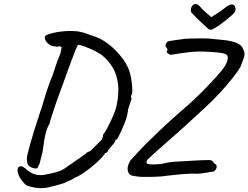

<svg xmlns="http://www.w3.org/2000/svg" viewBox="-20 -865 1276 986"><path d="M220 99Q201 102 181 101Q161 100 130 92Q114 87 107.5 80Q101 73 86 54Q76 38 72 23Q68 8 72.5 -2Q77 -12 90 -11Q94 -11 102.5 -5.5Q111 0 119 8Q135 22 156.5 29.5Q178 37 207 33Q221 30 240.5 26Q260 22 279 16Q298 10 309 2Q362 -34 392 -55.5Q422 -77 422 -77Q424 -81 429.5 -83.5Q435 -86 443 -89Q449 -95 462.5 -108Q476 -121 488.5 -134Q501 -147 504 -149Q506 -158 508 -163.5Q510 -169 510 -175Q518 -183 531.5 -208.5Q545 -234 559 -265.5Q573 -297 579 -323Q592 -388 586 -435Q580 -482 559.5 -517Q539 -552 507 -579Q496 -588 476.5 -598.5Q457 -609 436.5 -617.5Q416 -626 400.5 -631Q385 -636 382 -635Q378 -634 366 -604Q354 -574 337 -527Q320 -480 301 -427.5Q282 -375 265 -328Q259 -309 252 -288Q245 -267 240 -251.5Q235 -236 235 -231Q224 -214 215.5 -183.5Q207 -153 199 -88Q190 -54 186 -35Q182 -16 178 -17Q178 -17 177.5 -13.5Q177 -10 174 -7Q174 -1 164.5 0Q155 1 142.5 -4.5Q130 -10 122 -21Q119 -32 118 -45.5Q117 -59 125 -88Q130 -107 138 -135.5Q146 -164 155.5 -194.5Q165 -225 173.5 -250.5Q182 -276 186 -289Q193 -306 206 -353Q214 -379 222.5 -405Q231 -431 239 -451.5Q247 -472 250 -478Q255 -491 264.5 -521.5Q274 -552 290 -590L297 -623L286 -628Q274 -624 267.5 -625.5Q261 -627 259 -628Q253 -626 242.5 -631Q232 -636 223.5 -644.5Q215 -653 213 -659Q211 -663 210.5 -669.5Q210 -676 210 -676Q211 -682 226 -688Q241 -694 264.5 -698.5Q288 -703 315 -705Q342 -707 367 -705Q393 -703 421 -693.5Q449 -684 476 -674Q508 -662 544 -633Q580 -604 610 -564Q640 -524 650 -480Q653 -468 656 -446Q659 -424 659.5 -403.5Q660 -383 655 -377Q653 -373 652.5 -367.5Q652 -362 656 -360Q655 -357 649 -337.5Q643 -318 638 -304Q636 -278 625.5 -248Q615 -218 602.5 -191.5Q590 -165 580 -148Q576 -148 572.5 -146.5Q569 -145 573 -144Q573 -139 562 -125Q558 -122 549.5 -110.5Q541 -99 536 -95Q535 -88 530 -83.5Q525 -79 521 -79Q521 -79 519.5 -79Q518 -79 518 -75Q510 -63 492.5 -45.5Q475 -28 452.5 -9.5Q430 9 407 24.5Q384 40 364 48Q354 55 343 59.5Q332 64 322 69Q317 73 297.5 79Q278 85 256.5 90.5Q235 96 220 99ZM699 43Q678 41 660 37.5Q642 34 637 14Q633 -2 639.5 -20Q646 -38 656 -48Q673 -66 693 -88Q713 -110 741 -137.5Q769 -165 809 -203Q849 -241 907 -292Q947 -326 971 -348.5Q995 -371 1014 -390Q1033 -409 1056 -433Q1091 -469 1116.5 -500.5Q1142 -532 1147 -552Q1153 -572 1146.5 -580.5Q1140 -589 1120.5 -592.5Q1101 -596 1066 -598Q1004 -603 955 -597.5Q906 -592 862 -584Q855 -582 845.5 -588.5Q836 -595 836 -599Q840 -604 840 -610.5Q840 -617 832 -623Q828 -633 832 -640Q836 -647 840 -651Q848 -655 867.5 -657Q887 -659 910 -663Q925 -666 954.5 -667Q984 -668 1014.5 -668Q1045 -668 1063 -666Q1099 -663 1133.5 -659Q1168 -655 1194 -645Q1220 -635 1229 -613Q1240 -590 1233.5 -572Q1227 -554 1216 -524Q1204 -502 1175.5 -465.5Q1147 -429 1110.5 -389.5Q1074 -350 1036 -315Q980 -263 935.5 -222.5Q891 -182 847 -144Q819 -120 792.5 -96Q766 -72 738 -46Q728 -33 734.5 -26Q741 -19 782 -21Q805 -22 818 -25Q831 -28 846 -31Q861 -34 888 -35Q940 -38 982 -40.5Q1024 -43 1052 -43Q1060 -43 1065.5 -41Q1071 -39 1081 -25Q1090 -22 1092 -14.5Q1094 -7 1090.5 1Q1087 9 1078 16Q1071 16 1053.5 19.5Q1036 23 1015.5 25.5Q995 28 979 27Q966 26 929.5 28.5Q893 31 851 36Q814 42 770 43Q726 44 699 43ZM1079 -719Q1071 -713 1062 -712.5Q1053 -712 1045 -721Q1033 -731 1014.5 -749Q996 -767 980 -783Q964 -799 961 -804Q958 -816 963.5 -829Q969 -842 981.5 -844.5Q994 -847 1010 -828Q1017 -818 1033 -804.5Q1049 -791 1065 -777Q1077 -784 1092.5 -794Q1108 -804 1121.5 -814Q1135 -824 1142 -830Q1164 -845 1175 -841.5Q1186 -838 1188.5 -826Q1191 -814 1187 -805Q1186 -801 1173 -789Q1160 -777 1142.5 -763Q1125 -749 1108 -737Q1091 -725 1079 -719Z"/></svg>

Font: Caveat Medium
Style: Regular
Weight: 500
Designer: Pablo Impallari
Foundry: Pablo Impallari
Version: Version 2.000